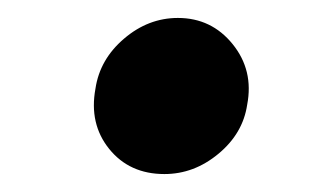

<svg xmlns="http://www.w3.org/2000/svg" viewBox="-20 -481 349 215"><path d="M179.2 -460.9Q216.8 -460.9 240.5 -431.6Q264.2 -402.3 256.8 -363.8Q252 -331.5 224.6 -308.8Q197.3 -286.1 164.1 -286.1Q125 -286.1 102.3 -314.2Q79.6 -342.3 86.9 -381.8Q91.8 -414.6 118.9 -437.7Q146 -460.9 179.2 -460.9Z"/></svg>

Font: Stilu SemiBold
Style: Italic
Weight: 600
Italic angle: -10°
Designer: Genilson Lima Santos
Foundry: Genilson Lima Santos
Version: Version 1.200;PS 001.200;hotconv 1.0.88;makeotf.lib2.5.64775